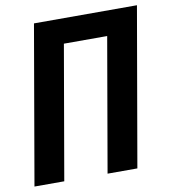

<svg xmlns="http://www.w3.org/2000/svg" viewBox="-80 -780 753 849"><g transform="rotate(-10 296.0 -355.5)"><path d="M468.3 0H334.5L438.5 -599.6H244.1L140.1 0H6.3L129.4 -710.9H591.8Z"/></g></svg>

Font: Roboto Mono
Style: Bold Italic
Weight: 700
Designer: Google
Version: Version 2.000985; 2015; ttfautohint (v1.3)